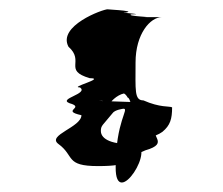

<svg xmlns="http://www.w3.org/2000/svg" viewBox="-20 -427 481 415"><path d="M106 -116C142 -90 120 -68 192 -68C266 -68 244 -81 294 -102C350 -118 298 -134 322 -152C359 -184 276 -204 263 -206C299 -206 174 -209 198 -209C208 -210 210 -200 215 -197C216 -206 233 -222 248 -225C252 -223 255 -218 256 -216C266 -216 273 -130 276 -130C294 -128 314 -130 331 -142C348 -156 352 -170 352 -195C346 -198 326 -194 290 -210C270 -210 273 -232 273 -292C273 -354 305 -390 330 -390H291C317 -390 250 -392 264 -396C300 -396 228 -400 253 -400C276 -404 202 -407 213 -407C202 -407 104 -371 128 -326C164 -294 116 -275 174 -258C210 -258 128 -238 153 -238C172 -224 105 -214 130 -204C166 -194 110 -188 156 -178C156 -152 81 -135 106 -116ZM198 -144C198 -156 202 -156 223 -182C228 -190 247 -192 247 -192C260 -192 230 -165 230 -66C229 32 324 -116 268 -116C225 -114 198 -125 198 -144Z"/></svg>

Font: Zinc
Style: Regular
Weight: 400
Version: Version 1